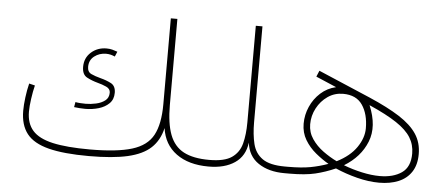

<svg xmlns="http://www.w3.org/2000/svg" viewBox="-46 -736 1968 843"><g transform="rotate(5 938.0 -314.5)"><path d="M335 -205.1Q366.2 -205.1 394.3 -213.4Q422.4 -221.7 440.4 -239.5Q458.5 -257.3 458.5 -286.6Q458.5 -316.9 437.3 -327.9Q416 -338.9 390.6 -345.2Q366.2 -351.6 349.1 -359.6Q332 -367.7 332 -390.1Q332 -419.9 354.2 -437Q376.5 -454.1 405.8 -454.1Q417 -454.1 426.5 -451.7Q436 -449.2 444.8 -445.3L454.1 -467.3Q443.4 -471.2 431.6 -474.4Q419.9 -477.5 405.8 -477.5Q366.2 -477.5 338.1 -452.6Q310.1 -427.7 310.1 -388.2Q310.1 -354 332.3 -342.3Q354.5 -330.6 380.4 -323.7Q399.9 -318.8 418.2 -310.5Q436.5 -302.2 436.5 -285.2Q436.5 -262.7 420.4 -250.2Q404.3 -237.8 380.9 -232.7Q357.4 -227.5 335.4 -227.5Q324.2 -227.5 312.3 -228.3Q300.3 -229 290 -231L286.1 -208.5Q297.4 -207 310.1 -206.1Q322.8 -205.1 335 -205.1ZM704.1 -254.9V-633.8H675.3V-254.9Q675.3 -168 648.9 -118.9Q622.6 -69.8 556.4 -49.6Q490.2 -29.3 371.1 -29.3Q268.6 -29.3 207 -43.2Q145.5 -57.1 117.9 -88.4Q90.3 -119.6 90.3 -171.4Q90.3 -194.8 95 -228Q99.6 -261.2 106.4 -288.1L80.6 -294.4Q73.2 -264.6 69.1 -231.9Q64.9 -199.2 64.9 -173.3Q64.9 -110.4 94.7 -72.3Q124.5 -34.2 191.4 -17.1Q258.3 0 369.1 0Q474.1 0 540 -15.1Q606 -30.3 641.6 -63.5Q677.2 -96.7 689.9 -151.4Q699.7 -79.6 754.2 -39.8Q808.6 0 896.5 0H897V-29.3H896.5Q826.7 -29.3 784.4 -51.5Q742.2 -73.7 723.1 -123.5Q704.1 -173.3 704.1 -254.9Z M1079.1 -210.9V-633.8H1049.8V-208Q1049.8 -154.8 1039.3 -114.5Q1028.8 -74.2 996.3 -51.8Q963.9 -29.3 897 -29.3Q891.6 -29.3 889.4 -24.7Q887.2 -20 887.2 -14.6Q887.2 -9.3 889.4 -4.6Q891.6 0 897 0Q967.8 0 1012.2 -30.3Q1056.6 -60.5 1064 -120.1Q1070.8 -61 1116.2 -30.5Q1161.6 0 1231 0H1231.4V-29.3H1231Q1164.1 -29.3 1131.6 -52.2Q1099.1 -75.2 1089.1 -116.2Q1079.1 -157.2 1079.1 -210.9Z M1231.4 -29.3Q1225.6 -29.3 1223.6 -24.9Q1221.7 -20.5 1221.7 -14.6Q1221.7 -8.8 1223.6 -4.4Q1225.6 0 1231.4 0H1253.4Q1322.8 0 1366.7 -10.5Q1410.6 -21 1455.1 -40.5Q1500.5 -20.5 1551.5 -7.6Q1602.5 5.4 1648.9 5.4Q1697.3 5.4 1733.9 -9.8Q1770.5 -24.9 1791 -56.2Q1811.5 -87.4 1811.5 -134.8Q1811.5 -185.1 1786.4 -223.1Q1761.2 -261.2 1709 -294.7Q1656.7 -328.1 1575.2 -363.3L1345.2 -461.4L1334 -434.6L1424.3 -396Q1385.7 -387.2 1356.9 -361.1Q1328.1 -335 1312.3 -299.1Q1296.4 -263.2 1296.4 -224.1Q1296.4 -184.6 1315.2 -153.1Q1334 -121.6 1362.8 -97.9Q1391.6 -74.2 1420.4 -57.6Q1382.3 -43.9 1343 -36.6Q1303.7 -29.3 1245.6 -29.3ZM1455.1 -72.3Q1424.8 -86.9 1394.8 -108.6Q1364.7 -130.4 1345 -159.4Q1325.2 -188.5 1325.2 -224.1Q1325.2 -261.7 1342.8 -294.9Q1360.4 -328.1 1390.4 -348.9Q1420.4 -369.6 1458 -369.6Q1516.1 -369.6 1543.2 -329.8Q1570.3 -290 1570.3 -227.1Q1570.3 -185.1 1541.5 -143.1Q1512.7 -101.1 1455.1 -72.3ZM1488.8 -57.6Q1560.5 -101.1 1588.1 -170.4Q1615.7 -239.7 1577.6 -330.1Q1654.3 -296.4 1699 -266.6Q1743.7 -236.8 1763.2 -205.3Q1782.7 -173.8 1782.7 -134.8Q1782.7 -75.2 1745.6 -49.6Q1708.5 -23.9 1648.9 -23.9Q1612.8 -23.9 1570.3 -33.2Q1527.8 -42.5 1488.8 -57.6Z"/></g></svg>

Font: Estedad-FD-VF Thin
Style: Regular
Weight: 100
Designer: Amin Abedi
Version: Version 5.0